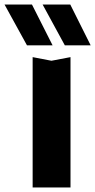

<svg xmlns="http://www.w3.org/2000/svg" viewBox="-81 -827 420 847"><path d="M229 -807 319 -627H205L107 -807ZM60 -807 151 -627H38L-61 -807ZM63 -575 146 -559 230 -575V0H63Z"/></svg>

Font: Unbounded Medium
Style: Regular
Weight: 500
Designer: Luke Prowse, Jean-Baptiste Morizot, Fátima Lázaro, Florian Runge
Foundry: NaN
Version: Version 1.700